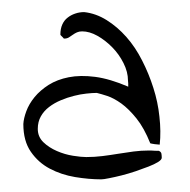

<svg xmlns="http://www.w3.org/2000/svg" viewBox="-20 -518 307 311"><path d="M17.8 -317.1Q18.3 -326.1 22.6 -337.8Q26.9 -349.5 35.9 -360.6Q45 -371.7 58.8 -380.5Q72.6 -389.2 91.4 -392.9Q110.2 -396.6 134.2 -393.5Q158.2 -390.3 187.7 -377.6Q187.7 -378.1 187.7 -382.9L187.3 -387.6Q187.3 -401.4 180.1 -415.7Q173 -430 161.8 -441.4Q150.6 -452.8 137.8 -460Q124.9 -467.2 113 -467.2Q108.3 -467.2 104.7 -465.6Q101.1 -464 97.8 -461.6Q94.5 -459.2 91.4 -457.3Q88.3 -455.5 84 -455.5Q83 -455.5 83 -456Q82.6 -456.6 82.1 -457.1Q81.1 -458.1 79.5 -459.7Q77.8 -461.3 77.8 -461.9Q77.8 -471.4 80.9 -478.3Q84 -485.2 89.5 -489.4Q94.9 -493.7 101.8 -496Q108.7 -498.4 116.4 -498.4Q135.4 -496.3 152.8 -485.4Q170.1 -474.6 184.7 -458.1Q199.2 -441.7 210.1 -420.2Q221.1 -398.8 228.4 -375.7Q235.8 -352.6 238.2 -329.3Q241 -304.9 238.7 -283.7Q238.2 -283.7 235.8 -284Q233.4 -284.3 230.6 -284.5Q227.7 -284.8 225.8 -285.3L223.4 -285.9Q213.4 -310.8 201.1 -326.1Q188.7 -341.5 176.6 -350.3Q164.4 -359 154 -362.5Q143.5 -365.9 136.8 -367.5Q129.7 -367.5 119.9 -366.4Q110.2 -365.4 99.7 -362.7Q89.2 -360.1 78.5 -355.6Q67.8 -351.1 59.5 -344.7Q51.1 -338.3 46.2 -329.6Q41.2 -320.8 41.2 -309.2Q41.2 -296.5 50.2 -287.7Q59.2 -279 72.1 -273.4Q84.9 -267.8 98.3 -265.7Q111.6 -263.6 119.7 -263.6Q133 -263.6 145.9 -265.2Q158.7 -266.8 171.3 -268.9Q183.9 -271 196.3 -272.6Q208.7 -274.2 221.1 -274.2Q222 -274.2 224.4 -274.2Q226.8 -274.2 229.4 -273.9Q232 -273.7 234.1 -273.7Q236.3 -273.7 237.2 -273.7Q241 -272.1 241.5 -268.9Q242 -265.7 242 -262.5Q242 -259.3 236.1 -255.6Q230.1 -251.9 220.6 -248.2Q211.1 -244.5 199.4 -240.5Q187.7 -236.6 177 -233.9Q166.3 -231.2 157 -229.4Q147.8 -227.5 144 -227.5Q124 -227.5 101.6 -231.2Q79.2 -235 60.7 -244.8Q42.1 -254.6 30 -272.1Q17.8 -289.6 17.8 -317.1Z"/></svg>

Font: Indie Flower
Style: Regular
Weight: 400
Designer: Kimberly Geswein
Foundry: Kimberly Geswein
Version: Version 1.001 2010